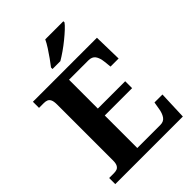

<svg xmlns="http://www.w3.org/2000/svg" viewBox="-262 -1054 1177 1177"><g transform="rotate(-45 326.5 -465.5)"><path d="M28 0V-53H70Q83.7 -53 95.2 -57Q106.7 -61.1 113.8 -74Q121 -87 121 -113V-596Q121 -624.9 114.3 -638.4Q107.6 -652 96.3 -656.5Q85 -661 70 -661H28V-714H583L587 -530H517L512 -577Q508 -614 493.5 -633.5Q479 -653 448 -653H280V-403H517V-343H280V-61H480Q510 -61 524.5 -82.5Q539 -104 544 -137L552 -184H621L614 0ZM255 -784Q270 -803 288.5 -829Q307 -855 324.5 -882Q342 -909 352 -931H509V-921Q500 -908 478.5 -888Q457 -868 430 -846Q403 -824 375 -804.5Q347 -785 323 -771H255Z"/></g></svg>

Font: Noto Serif Gujarati
Style: Regular
Weight: 400
Designer: Universal Thirst, Indian Type Foundry and the Monotype Design Team
Foundry: Monotype Imaging Inc.
Version: Version 2.102